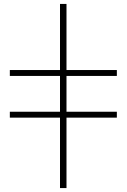

<svg xmlns="http://www.w3.org/2000/svg" viewBox="-20 -762 644 976"><path d="M285 194V-164H30V-194H285V-376H30V-406H285V-742H318V-406H574V-376H318V-194H574V-164H318V194Z"/></svg>

Font: Montserrat ExtraLight
Style: Regular
Weight: 200
Designer: Julieta Ulanovsky
Foundry: Julieta Ulanovsky
Version: Version 9.000; ttfautohint (v1.8.4.7-5d5b)